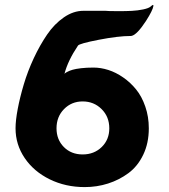

<svg xmlns="http://www.w3.org/2000/svg" viewBox="-20 -743 684 778"><path d="M43 -223.1Q43 -254.9 51.8 -301.3Q60.5 -347.7 76.4 -401.1Q92.3 -454.6 116.9 -507.3Q141.6 -560.1 170.9 -603Q200.2 -646 238.8 -672.6Q277.3 -699.2 317.9 -699.2H407.2Q413.6 -698.7 424.1 -698.2Q434.6 -697.8 462.9 -697.8Q491.2 -697.8 514.4 -699Q537.6 -700.2 560.1 -704.8Q582.5 -709.5 590.8 -716.8Q602.5 -728 601.6 -718.8Q599.1 -701.2 571.3 -657.7Q535.6 -603 513.7 -597.7Q511.7 -597.2 509.8 -597.2Q459.5 -597.2 380.1 -581.8Q300.8 -566.4 295.9 -558.1Q254.9 -497.1 241.2 -443.8Q242.2 -444.8 243.9 -446.5Q245.6 -448.2 254.2 -452.6Q262.7 -457 274.4 -460.4Q286.1 -463.9 308.6 -466.6Q331.1 -469.2 358.9 -469.2Q388.2 -469.2 418.9 -459.5Q449.7 -449.7 479.2 -429.2Q508.8 -408.7 531.7 -380.4Q554.7 -352.1 568.8 -311Q583 -270 583 -223.1Q583 -163.1 560.5 -116.2Q538.1 -69.3 500.5 -41.5Q462.9 -13.7 417.7 0.7Q372.6 15.1 323.2 15.1Q245.6 15.1 181.4 -16.4Q117.2 -47.9 80.1 -102.5Q43 -157.2 43 -223.1ZM209 -223.1Q209 -177.2 238.8 -147.2Q268.6 -117.2 314.9 -117.2Q361.3 -117.2 392.1 -147.2Q422.9 -177.2 422.9 -223.1Q422.9 -270 391.6 -301Q360.4 -332 314.9 -332Q270 -332 239.5 -301Q209 -270 209 -223.1Z"/></svg>

Font: Hussar Preview
Style: Bold
Weight: 700
Foundry: Cannot Into Space Fonts, PlusOne Fonts
Version: Version 2.29RC2 "Millennial"